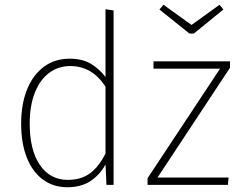

<svg xmlns="http://www.w3.org/2000/svg" viewBox="-20 -778 1018 808"><path d="M458 -734V0H428L424 -86Q401 -43 361.5 -16.5Q322 10 263 10Q205 10 161 -22Q117 -54 93 -114.5Q69 -175 69 -258Q69 -339 93.5 -400.5Q118 -462 164 -496.5Q210 -531 273 -531Q327 -531 362.5 -509.5Q398 -488 424 -454V-739ZM424 -132V-413Q368 -500 276 -500Q225 -500 186.5 -471Q148 -442 126.5 -387.5Q105 -333 105 -258Q105 -146 148 -83.5Q191 -21 265 -21Q321 -21 358.5 -48.5Q396 -76 424 -132ZM948 -493 643 -31H942L939 0H601V-28L906 -489H626V-520H948ZM920 -738 796 -637H777L651 -738L668 -758L786 -673L904 -758Z"/></svg>

Font: FiraGO UltraLight
Style: Regular
Weight: 200
Designer: bBox Type
Foundry: bBox Type GmbH
Version: Version 1.001